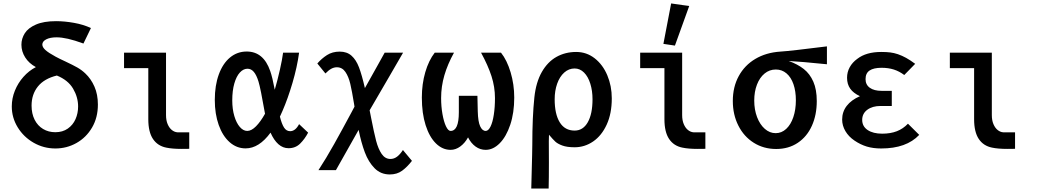

<svg xmlns="http://www.w3.org/2000/svg" viewBox="-20 -856 6040 1116"><path d="M48.5 -237.5Q48.5 -284.5 66.5 -329Q84.5 -373.5 116.2 -409.2Q148 -445 188.5 -466Q148.5 -487.5 126.5 -522.2Q104.5 -557 104.5 -596Q104.5 -631.5 124 -662.5Q143.5 -693.5 188.8 -713.2Q234 -733 306 -733Q355.5 -733 410 -723.2Q464.5 -713.5 508.5 -693L465 -603Q413 -622 375.5 -630.5Q338 -639 308.5 -639Q271 -639 248.5 -627.2Q226 -615.5 226 -597Q226 -581.5 244 -565.2Q262 -549 303.5 -526.5Q326.5 -514 360.5 -498.5Q404 -478 429.2 -463.8Q454.5 -449.5 476 -429Q509 -398 529 -352.5Q549 -307 549 -248Q549 -172.5 515 -114.5Q481 -56.5 424.5 -24.8Q368 7 302 7Q234 7 175.8 -26.2Q117.5 -59.5 83 -115.8Q48.5 -172 48.5 -237.5ZM434 -237Q434 -291 404.8 -340.8Q375.5 -390.5 310.5 -417Q237 -399 200.2 -353.2Q163.5 -307.5 163.5 -242Q163.5 -195.5 181.2 -160.2Q199 -125 230.5 -106.2Q262 -87.5 301.5 -87.5Q344 -87.5 374 -108.5Q404 -129.5 419 -163.5Q434 -197.5 434 -237Z M842 -163V-460H701V-550H945V-187Q945 -156.5 954.5 -134.2Q964 -112 979.2 -100Q994.5 -88 1011 -87H1080V9L1035.5 9.5Q981 9.5 946 2Q896 -8 869 -48.5Q842 -89 842 -163Z M1228.5 -275Q1228.5 -359.5 1251.8 -423.2Q1275 -487 1317 -521.8Q1359 -556.5 1414 -556.5Q1511.5 -556.5 1550.5 -443.5Q1563.5 -407 1577 -334.5Q1593 -389 1606.8 -450Q1620.5 -511 1625.5 -550H1718.5Q1707 -465.5 1680 -374Q1653 -282.5 1622.5 -212.5L1607 -178Q1617.5 -135.5 1631 -114.5Q1644.5 -93.5 1666.5 -93.5Q1697 -93.5 1718.5 -134.5L1771 -85Q1751.5 -48 1724.5 -21.2Q1697.5 5.5 1657 5.5Q1624.5 5.5 1598.2 -17.8Q1572 -41 1552.5 -85Q1485.5 6.5 1407.5 6.5Q1355.5 6.5 1314.8 -29.5Q1274 -65.5 1251.2 -129.8Q1228.5 -194 1228.5 -275ZM1417 -95Q1441.5 -95 1468 -121.8Q1494.5 -148.5 1520.5 -195L1519 -202.5Q1494.5 -343 1482.5 -382Q1471 -419.5 1455.5 -438Q1440 -456.5 1418.5 -456.5Q1394.5 -456.5 1374.2 -434.5Q1354 -412.5 1342 -370.8Q1330 -329 1330 -272.5Q1330 -222 1342 -181.5Q1354 -141 1374 -118Q1394 -95 1417 -95Z M2064.5 -101 1932.5 133H1831Q1876 64 1921.8 -17.8Q1967.5 -99.5 2022.5 -202L2040.5 -236L2038.5 -249Q2026 -326.5 2016 -368.8Q2006 -411 1987.5 -438Q1969 -465 1938 -465Q1921.5 -465 1905.8 -456.5Q1890 -448 1871.5 -429L1824.5 -487Q1849 -515.5 1880.5 -535.8Q1912 -556 1954.5 -556Q1996.5 -556 2023.2 -532.2Q2050 -508.5 2066.8 -464.2Q2083.5 -420 2101 -344Q2134.5 -402.5 2176 -478L2216 -550H2323Q2295.5 -501.5 2242 -410Q2166 -280.5 2128.5 -215L2137 -171.5Q2154 -84.5 2166.2 -37.5Q2178.5 9.5 2198.5 38.8Q2218.5 68 2249.5 68Q2270 68 2287.8 54.8Q2305.5 41.5 2322 16L2374.5 79Q2346.5 115 2317 136.5Q2287.5 158 2245.5 158Q2193 158 2157.2 121.8Q2121.5 85.5 2100.5 29.2Q2079.5 -27 2064.5 -101Z M2432 -289Q2432 -368 2452 -436.5Q2472 -505 2507 -550H2619Q2582 -483.5 2563 -418.5Q2544 -353.5 2544 -286Q2544 -237 2551.8 -193Q2559.5 -149 2572.2 -122Q2585 -95 2599 -95Q2647 -95 2647 -203V-299H2755Q2755 -263 2757 -209Q2758.5 -148.5 2771 -121.8Q2783.5 -95 2803 -95Q2818.5 -95 2831 -120Q2843.5 -145 2850.2 -188.8Q2857 -232.5 2857 -286Q2857 -350.5 2836.8 -413.2Q2816.5 -476 2776 -550H2892Q2927 -506 2948 -435.5Q2969 -365 2969 -289Q2969 -200 2945.8 -130.8Q2922.5 -61.5 2884.5 -23.2Q2846.5 15 2803 15Q2771 15 2744.5 -4Q2718 -23 2700.5 -57.5Q2682 -24 2655.2 -4.5Q2628.5 15 2599 15Q2552 15 2514 -22.2Q2476 -59.5 2454 -128.2Q2432 -197 2432 -289Z M3068 240 3073 44 3074 -14.5Q3074 -175.5 3086 -290Q3095.5 -378.5 3129.5 -437.8Q3163.5 -497 3214.8 -525.5Q3266 -554 3329 -554Q3389.5 -554 3436.8 -517Q3484 -480 3510 -418.2Q3536 -356.5 3536 -284Q3536 -196 3506.5 -131.8Q3477 -67.5 3427.8 -33.8Q3378.5 0 3320 0Q3276 0 3248.8 -10Q3221.5 -20 3207.8 -32.8Q3194 -45.5 3171 -73Q3170 -65 3170 -35.5L3170.5 89.5Q3170.5 181.5 3169 240ZM3424 -279Q3424 -328.5 3411.2 -369.5Q3398.5 -410.5 3374.8 -434.2Q3351 -458 3320 -458Q3286 -458 3259.5 -434.2Q3233 -410.5 3218.5 -369.5Q3204 -328.5 3204 -279Q3204 -193 3233.5 -145Q3263 -97 3320 -97Q3369 -97 3396.5 -145.5Q3424 -194 3424 -279Z M3842 -163V-460H3701V-550H3945V-187Q3945 -156.5 3954.5 -134.2Q3964 -112 3979.2 -100Q3994.5 -88 4011 -87H4080V9L4035.5 9.5Q3981 9.5 3946 2Q3896 -8 3869 -48.5Q3842 -89 3842 -163ZM3986 -821 3903 -591 3836 -601 3881 -836Z M4239.5 -269Q4239.5 -350.5 4273.8 -413.5Q4308 -476.5 4370.2 -513.5Q4432.5 -550.5 4515 -556Q4577.5 -560 4786.5 -586.5V-482.5L4765 -484.5Q4644 -497 4564.5 -501.5Q4616 -483 4651.8 -455Q4687.5 -427 4707.5 -381.2Q4727.5 -335.5 4727.5 -268.5Q4727.5 -188 4699 -124.8Q4670.5 -61.5 4617 -25.8Q4563.5 10 4491.5 10Q4419 10 4361.5 -26Q4304 -62 4271.8 -125.8Q4239.5 -189.5 4239.5 -269ZM4606 -273Q4606 -326 4592 -366.5Q4578 -407 4551.5 -429.5Q4525 -452 4489.5 -452Q4452.5 -452 4424 -428.5Q4395.5 -405 4379.8 -364Q4364 -323 4364 -271.5Q4364 -218.5 4380.5 -175.2Q4397 -132 4425.5 -107Q4454 -82 4488.5 -82Q4523 -82 4549.8 -106.8Q4576.5 -131.5 4591.2 -175Q4606 -218.5 4606 -273Z M4946.5 -39Q4912.5 -62 4893.8 -94Q4875 -126 4875 -161Q4875 -206 4901.5 -240.5Q4928 -275 4978.5 -297Q4940.5 -314.5 4922 -340.5Q4903.5 -366.5 4903.5 -404Q4903.5 -437 4919 -465.2Q4934.5 -493.5 4963 -514Q5014.5 -554 5102 -554Q5133 -554 5154.8 -551.2Q5176.5 -548.5 5199 -541Q5223.5 -532.5 5247 -519.5Q5270.5 -506.5 5299.5 -485L5236 -420Q5207.5 -441.5 5175.5 -451.8Q5143.5 -462 5104 -462Q5058 -462 5034.5 -446.2Q5011 -430.5 5011 -396Q5011 -363.5 5035.8 -345.8Q5060.5 -328 5104 -328H5163.5V-240H5098Q5051 -240 5021.2 -218Q4991.5 -196 4991.5 -159Q4991.5 -121.5 5023.2 -100.2Q5055 -79 5108 -79Q5156 -79 5192.8 -93.2Q5229.5 -107.5 5257.5 -137L5323 -72Q5248.5 7 5102 7Q5055 7 5018 -4.2Q4981 -15.5 4946.5 -39Z M5642 -163V-460H5501V-550H5745V-187Q5745 -156.5 5754.5 -134.2Q5764 -112 5779.2 -100Q5794.5 -88 5811 -87H5880V9L5835.5 9.5Q5781 9.5 5746 2Q5696 -8 5669 -48.5Q5642 -89 5642 -163Z"/></svg>

Font: JuliaMono
Style: Bold
Weight: 700
Monospace: yes
Designer: cormullion
Foundry: corm
Version: Version 0.055; ttfautohint (v1.8.4)